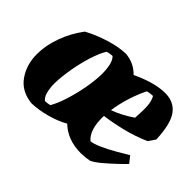

<svg xmlns="http://www.w3.org/2000/svg" viewBox="-94 -690 916 916"><g transform="rotate(45 363.5 -232.0)"><path d="M170 10Q97 2 60 -50.5Q23 -103 23 -175Q23 -234 46 -296.5Q69 -359 109 -412Q159 -439 217.5 -457Q276 -475 323 -476Q354 -473 378 -461Q402 -449 420 -430Q461 -450 505 -463Q549 -476 588 -476Q647 -476 678.5 -433.5Q710 -391 714 -289L690 -254Q633 -229 572.5 -214Q512 -199 458 -192Q457 -177 458 -164Q459 -132 468.5 -105Q478 -78 498 -61Q518 -63 550.5 -77.5Q583 -92 617.5 -112Q652 -132 679 -148L705 -115Q690 -99 664.5 -75Q639 -51 612 -28Q585 -5 563 6Q548 9 533.5 10.5Q519 12 506 12Q416 12 360 -42Q320 -19 267.5 -5Q215 9 170 10ZM520 -420Q501 -384 485 -334Q469 -284 462 -235Q515 -254 569 -291Q573 -351 570 -378.5Q567 -406 556 -425Q548 -425 538 -423.5Q528 -422 520 -420ZM209 -43Q217 -43 226.5 -44.5Q236 -46 241 -48Q258 -77 273.5 -125Q289 -173 299 -226.5Q309 -280 310 -325Q310 -358 304.5 -383.5Q299 -409 285 -423Q266 -423 250 -417Q232 -388 216.5 -339Q201 -290 191.5 -235.5Q182 -181 181 -136Q181 -104 187.5 -79Q194 -54 209 -43Z"/></g></svg>

Font: Labrada ExtraBold
Style: Italic
Weight: 800
Italic angle: -7°
Designer: Mercedes Jáuregui
Foundry: Omnibus-Type Team
Version: Version 1.000; ttfautohint (v1.8.4.7-5d5b)